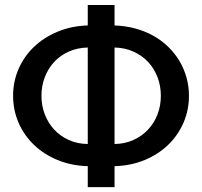

<svg xmlns="http://www.w3.org/2000/svg" viewBox="-20 -772 834 792"><path d="M452.5 -178Q495 -178.5 530.2 -194.5Q565.5 -210.5 590.8 -237.5Q616 -264.5 629.8 -300.2Q643.5 -336 643.5 -377Q643.5 -417.5 629.8 -453.5Q616 -489.5 590.8 -516.5Q565.5 -543.5 530.2 -559.2Q495 -575 452.5 -576ZM342 -576Q299 -575 263.8 -559.2Q228.5 -543.5 203.5 -516.5Q178.5 -489.5 164.8 -453.5Q151 -417.5 151 -377Q151 -336 164.8 -300.2Q178.5 -264.5 203.5 -237.5Q228.5 -210.5 263.8 -194.5Q299 -178.5 342 -178ZM452.5 -667Q497.5 -665.5 538 -654.5Q578.5 -643.5 612.5 -624.5Q646.5 -605.5 673.8 -579Q701 -552.5 720 -520.8Q739 -489 749.2 -452.5Q759.5 -416 759.5 -377Q759.5 -318 737 -266Q714.5 -214 674 -174.8Q633.5 -135.5 577 -112Q520.5 -88.5 452.5 -86.5V0H342V-86.5Q274 -88.5 217.2 -112Q160.5 -135.5 119.8 -174.8Q79 -214 56.5 -266Q34 -318 34 -377Q34 -436 56.8 -488Q79.5 -540 120.5 -579Q161.5 -618 218 -641.5Q274.5 -665 342 -667V-751.5H452.5Z"/></svg>

Font: Lato SemiBold
Style: Regular
Weight: 600
Designer: Lukasz Dziedzic with Adam Twardoch and Botio Nikoltchev
Foundry: tyPoland Lukasz Dziedzic
Version: Version 2.015; 2015-08-06; http://www.latofonts.com/